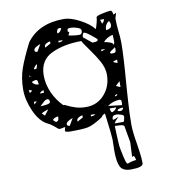

<svg xmlns="http://www.w3.org/2000/svg" viewBox="-79 -544 761 837"><g transform="rotate(-10 301.5 -125.5)"><path d="M484 -384Q488 -350 488 -329Q488 -268 478 -148Q477 -133 473 -75.5Q469 -18 469 31Q469 62 479 120Q480 128 484 155Q488 182 488 205Q488 223 434 223Q398 223 387 201Q376 179 376 131L377 81Q377 66 367 -14L364 -37Q353 -33 351 -28.5Q349 -24 339 -18Q302 5 280.5 9.5Q259 14 203 14Q179 14 179 7Q179 5 181 -1Q183 -7 183 -9Q179 -9 171 -7Q163 -5 156 -5Q154 -5 140 -17.5Q126 -30 111 -37Q76 -54 53.5 -104.5Q31 -155 31 -201Q31 -252 46 -294.5Q61 -337 93 -400Q147 -474 259 -474Q288 -474 329 -452.5Q370 -431 389 -406Q401 -442 401 -456Q401 -462 427.5 -468Q454 -474 466 -474Q470 -474 472.5 -467.5Q475 -461 475 -455L488 -461L481 -437Q481 -419 482 -406Q483 -393 484 -384ZM414 -443 420 -425Q428 -430 432 -443ZM220 -417Q234 -417 241 -437L235 -438Q226 -438 223 -432.5Q220 -427 220 -417ZM272 -413Q272 -410 269.5 -406Q267 -402 266 -400Q290 -394 314 -394Q327 -394 327 -411Q327 -420 310.5 -425.5Q294 -431 283 -431H278Q272 -431 269 -428.5Q266 -426 266 -418Q267 -417 269 -415.5Q271 -414 272 -413ZM432 -394Q457 -396 457 -413Q457 -423 451 -431Q432 -419 432 -394ZM327 -383V-381L364 -351H370Q389 -351 389 -360Q389 -363 365.5 -381.5Q342 -400 335 -400Q332 -400 329.5 -394Q327 -388 327 -383ZM157 -369 158 -365 183 -379V-388Q175 -388 166 -382.5Q157 -377 157 -369ZM109 -362Q109 -353 121 -353L139 -384Q131 -382 120 -375.5Q109 -369 109 -362ZM219 -377Q235 -377 238 -384H219ZM414 -344Q420 -344 436 -339Q452 -334 452 -329L451 -326Q458 -327 458 -339L457 -369Q445 -367 433 -360Q421 -353 414 -344ZM402 -203Q402 -232 385 -262.5Q368 -293 339 -333Q318 -361 318 -366Q241 -366 185.5 -340Q130 -314 130 -246Q130 -208 146.5 -170.5Q163 -133 192 -104L194 -105L198 -104Q224 -91 244 -85Q264 -79 289 -79Q338 -79 370 -115Q402 -151 402 -203ZM396 -307Q402 -307 414 -314H396ZM458 -305 457 -314Q455 -312 446 -306.5Q437 -301 432 -296Q432 -294 434 -291.5Q436 -289 438 -289Q451 -289 454.5 -292Q458 -295 458 -305ZM93 -283Q93 -280 98 -280Q104 -280 105 -283Q105 -284 107 -289.5Q109 -295 109 -298Q109 -303 102 -295Q95 -287 93 -283ZM457 -245V-259Q454 -259 447.5 -257Q441 -255 438 -252Q450 -245 457 -245ZM68 -258V-252H74ZM102 -212Q102 -216 100.5 -224.5Q99 -233 93 -233Q89 -233 82.5 -231Q76 -229 74 -227Q83 -212 102 -212ZM68 -191 56 -196V-183Q64 -183 68 -191ZM100 -172H118V-184Q104 -180 100 -172ZM432 -147Q448 -139 451 -139V-165ZM137 -129Q137 -134 134.5 -138Q132 -142 127 -142Q119 -142 108 -131Q97 -120 93 -117H96Q107 -117 122 -119.5Q137 -122 137 -129ZM68 -129 81 -141H68ZM429 -111Q428 -111 424 -109Q420 -107 420 -104L423 -103Q425 -103 428.5 -105.5Q432 -108 432 -110ZM124 -98Q103 -92 93 -85L105 -73ZM383 -67 444 -60 445 -70V-74Q445 -84 438 -85Q409 -85 383 -67ZM161 -60Q155 -60 147 -57Q139 -54 136 -48L148 -37Q157 -40 159 -45Q161 -50 161 -60ZM388 -55Q388 -52 390 -45Q392 -38 396 -37Q399 -37 407.5 -43Q416 -49 416 -55ZM420 -42Q422 -36 432 -36Q438 -36 442 -39.5Q446 -43 446 -49Q428 -49 420 -42ZM266 -46Q258 -46 249 -40.5Q240 -35 240 -27L241 -23L266 -37ZM222 -42Q214 -40 203 -33.5Q192 -27 192 -20Q192 -11 204 -11ZM321 -42H302V-35Q318 -35 321 -42ZM396 -4Q399 -4 407 -7.5Q415 -11 420 -11Q413 -7 406 1.5Q399 10 399 13H438Q439 13 441.5 4.5Q444 -4 444 -11Q444 -16 431.5 -20Q419 -24 414 -24Q402 -24 397.5 -20Q393 -16 393 -5Q394 -4 396 -4ZM463 186Q462 181 460 175Q458 169 456 167Q454 167 451.5 168.5Q449 170 448 170L451 105Q450 99 438 31Q433 26 420 25Q407 24 397 24Q397 41 398.5 68Q400 95 401 112Q403 128 410 159Q417 190 420 192L424 196Q438 189 463 186Z"/></g></svg>

Font: Cabin Sketch
Style: Regular
Weight: 400
Version: Version 1.100